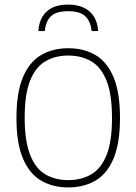

<svg xmlns="http://www.w3.org/2000/svg" viewBox="-20 -813 597 840"><path d="M278.5 7Q210.5 7 159.5 -23Q108.5 -53 80.2 -120Q52 -187 52 -297Q52 -407.5 80.2 -474.8Q108.5 -542 159.5 -572Q210.5 -602 278.5 -602Q347 -602 398 -572Q449 -542 477 -474.8Q505 -407.5 505 -297Q505 -187 477 -120Q449 -53 398 -23Q347 7 278.5 7ZM278.5 -25Q336 -25 379.2 -50.2Q422.5 -75.5 446.2 -134.8Q470 -194 470 -296Q470 -400 446.2 -459.8Q422.5 -519.5 379.2 -544.8Q336 -570 278.5 -570Q221.5 -570 178.5 -544.8Q135.5 -519.5 111.8 -460.5Q88 -401.5 88 -299Q88 -195.5 111.8 -135.5Q135.5 -75.5 178.5 -50.2Q221.5 -25 278.5 -25ZM147.5 -677Q150.5 -714.5 165.8 -740.2Q181 -766 209 -779.5Q237 -793 277.5 -793Q318 -793 346.8 -779.2Q375.5 -765.5 391.2 -739.8Q407 -714 409.5 -677H381Q376 -721.5 352.2 -742.8Q328.5 -764 277.5 -764Q227 -764 203.8 -742.8Q180.5 -721.5 176 -677Z"/></svg>

Font: Encode Sans SC SemiCondensed Thin
Style: Regular
Weight: 250
Width: 4
Designer: Multiple Designers
Foundry: Impallari Type
Version: Version 3.002